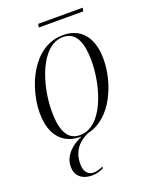

<svg xmlns="http://www.w3.org/2000/svg" viewBox="-161 -735 823 1050"><g transform="rotate(-20 250.5 -210.0)"><path d="M191 -630H450L454 -650H195ZM201 10C204 10 206 10 208 10C149 34 95 80 95 146C95 196 128 230 190 230C213 230 233 225 256 214L259 203C240 212 221 218 204 218C174 218 149 199 149 150C149 74 190 30 246 5C396 -27 465 -217 465 -346C465 -488 393 -546 301 -546C121 -546 36 -333 36 -188C36 -54 104 10 201 10ZM203 0C140 0 101 -46 101 -174C101 -328 168 -536 297 -536C364 -536 400 -483 400 -360C400 -211 336 0 203 0Z"/></g></svg>

Font: Noto Serif Display SemiCondensed Light
Style: Italic
Weight: 300
Width: 4
Italic angle: -12°
Designer: Monotype Design Team
Foundry: Monotype Imaging Inc.
Version: Version 2.009